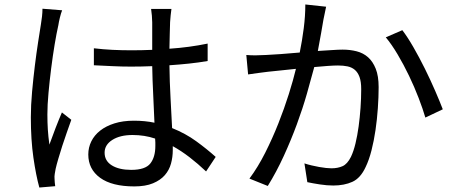

<svg xmlns="http://www.w3.org/2000/svg" viewBox="-20 -807 2040 859"><path d="M258 -761Q253 -749 248 -728.5Q243 -708 241 -694Q233 -659 224.5 -608Q216 -557 209 -501.5Q202 -446 197 -391.5Q192 -337 192 -295Q192 -259 194 -227.5Q196 -196 201 -160Q213 -194 228.5 -234Q244 -274 257 -304L299 -271Q290 -245 279 -214.5Q268 -184 258.5 -154Q249 -124 241 -97Q233 -70 229 -52Q227 -42 225 -29.5Q223 -17 224 -8Q224 0 225 9Q226 18 227 26L156 32Q141 -22 129.5 -101.5Q118 -181 118 -282Q118 -336 123.5 -396.5Q129 -457 136 -513.5Q143 -570 150.5 -618.5Q158 -667 163 -698Q166 -715 168 -733.5Q170 -752 170 -768ZM675 -154Q675 -161 675 -169.5Q675 -178 674 -187Q627 -203 573 -203Q517 -203 482.5 -181Q448 -159 448 -124Q448 -87 480.5 -67Q513 -47 567 -47Q630 -47 652.5 -75.5Q675 -104 675 -154ZM902 -40Q865 -75 828 -103.5Q791 -132 753 -153V-135Q753 -104 745 -75Q737 -46 717.5 -23.5Q698 -1 664.5 13Q631 27 581 27Q481 27 428 -11.5Q375 -50 375 -116Q375 -147 388.5 -174.5Q402 -202 428 -222.5Q454 -243 492 -255Q530 -267 579 -267Q629 -267 671 -258Q669 -315 665.5 -382Q662 -449 661 -511Q637 -510 613.5 -509.5Q590 -509 566 -509Q524 -509 484 -511Q444 -513 400 -515V-591Q442 -586 483 -584Q524 -582 568 -582Q591 -582 614.5 -582.5Q638 -583 661 -584V-707Q661 -720 659.5 -737Q658 -754 656 -767H747Q743 -739 741 -708Q740 -688 739.5 -656Q739 -624 738 -589Q827 -595 909 -612V-534Q868 -527 825.5 -522.5Q783 -518 738 -515Q739 -440 743 -368.5Q747 -297 750 -234Q810 -210 858 -175Q906 -140 945 -105Z M1439 -777Q1436 -763 1433 -748Q1430 -733 1427 -719Q1423 -697 1416.5 -658Q1410 -619 1402 -579Q1437 -581 1466 -583Q1495 -585 1513 -585Q1546 -585 1575.5 -577.5Q1605 -570 1626.5 -551Q1648 -532 1661 -499.5Q1674 -467 1674 -417Q1674 -373 1670.5 -323Q1667 -273 1660 -225Q1653 -177 1642 -134Q1631 -91 1616 -60Q1593 -10 1556.5 6.5Q1520 23 1471 23Q1443 23 1410.5 18Q1378 13 1355 8L1342 -76Q1357 -71 1374 -67Q1391 -63 1407.5 -60Q1424 -57 1438.5 -55.5Q1453 -54 1463 -54Q1491 -54 1512.5 -63.5Q1534 -73 1550 -105Q1562 -130 1570.5 -165.5Q1579 -201 1584.5 -241.5Q1590 -282 1593 -324.5Q1596 -367 1596 -408Q1596 -442 1588.5 -462.5Q1581 -483 1567.5 -494.5Q1554 -506 1535 -510Q1516 -514 1492 -514Q1474 -514 1446 -512Q1418 -510 1386 -507Q1372 -454 1353 -387.5Q1334 -321 1308 -250.5Q1282 -180 1249.5 -109Q1217 -38 1178 25L1096 -8Q1134 -59 1166.5 -123.5Q1199 -188 1225.5 -255Q1252 -322 1272 -385.5Q1292 -449 1304 -499Q1266 -495 1232.5 -491.5Q1199 -488 1179 -486Q1162 -484 1136 -480.5Q1110 -477 1090 -474L1082 -561Q1105 -559 1126 -559.5Q1147 -560 1170 -561Q1195 -562 1235.5 -565Q1276 -568 1321 -572Q1332 -626 1339 -681Q1346 -736 1346 -787ZM1780 -672Q1803 -642 1829.5 -596Q1856 -550 1881 -499.5Q1906 -449 1927 -400.5Q1948 -352 1961 -318L1883 -281Q1872 -319 1853 -368.5Q1834 -418 1810 -468Q1786 -518 1759 -563.5Q1732 -609 1706 -640Z"/></svg>

Font: SpoqaHanSans-Regular
Style: Regular
Weight: 400
Designer: [Spoqa Han Sans] Dong-huui Kim \uAE40 \uB3D9 \uD718  Younghwa Kang \uAC15 \uC601 \uD654  [Noto Sans] Ryoko NISHIZUKA \u8
Foundry: Spoqa (http://www.spoqa-han-sans.com)
Version: Version 2.000